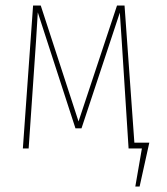

<svg xmlns="http://www.w3.org/2000/svg" viewBox="-20 -539 607 697"><path d="M467.8 -21H522L486.8 138.2H471.2L495.1 0H446.8L421.9 -390.1L415 -493.2L275.9 -73.2H253.9L117.2 -494.1Q112.3 -418.5 110.8 -390.1L84 0H63L100.1 -519H127.9L265.1 -98.1L404.8 -519H432.1Z"/></svg>

Font: Fira Sans Compressed Thin
Style: Regular
Weight: 100
Width: 1
Designer: Carrois Corporate & Edenspiekermann AG
Foundry: Carrois Corporate GbR & Edenspiekermann AG
Version: Version 4.203;PS 004.203;hotconv 1.0.88;makeotf.lib2.5.64775